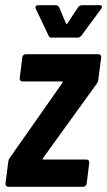

<svg xmlns="http://www.w3.org/2000/svg" viewBox="-20 -720 413 740"><path d="M118 -686 167 -583C169 -577 173 -575 179 -575H279C285 -575 290 -578 294 -583L370 -686C376 -695 373 -700 364 -700H296C291 -700 284 -697 281 -692L240 -630C238 -627 236 -627 234 -630L208 -692C206 -697 200 -700 195 -700H128C119 -700 114 -695 118 -686ZM12 0H301C307 0 313 -5 314 -12L324 -93C325 -100 320 -105 314 -105H148C144 -105 143 -107 146 -111L354 -399C357 -404 359 -409 359 -414L370 -499C371 -506 366 -511 360 -511H79C72 -511 67 -506 66 -499L56 -418C55 -411 60 -406 66 -406H218C222 -406 222 -404 220 -400L18 -112C14 -107 13 -102 12 -97L1 -12C1 -5 5 0 12 0Z"/></svg>

Font: Barlow Condensed SemiBold
Style: Italic
Weight: 600
Width: 3
Italic angle: -7°
Designer: Jeremy Tribby
Foundry: Tribby Type
Version: Version 1.422;hotconv 1.0.109;makeotfexe 2.5.65596